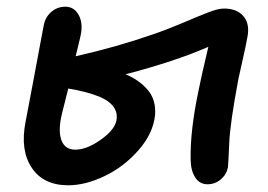

<svg xmlns="http://www.w3.org/2000/svg" viewBox="-20 -532 790 566"><path d="M181.2 14.2Q107.9 14.2 73.5 -37.6Q39.1 -89.4 55.2 -171.9Q65.9 -228 78.4 -294.4Q90.8 -360.8 98.9 -404.3Q106.9 -447.8 108.9 -457Q113.3 -481.4 131.1 -496.8Q148.9 -512.2 172.9 -512.2Q197.3 -512.2 210.7 -490Q224.1 -467.8 219.2 -435.1Q217.3 -424.3 211.4 -400.6Q205.6 -377 203.1 -366.2Q324.7 -393.6 429.2 -430.2Q468.8 -443.4 516.4 -463.6Q564 -483.9 593.5 -495.4Q623 -506.8 640.1 -506.8Q679.2 -506.8 698.2 -483.6Q717.3 -460.4 709 -420.9Q705.1 -398.4 695.3 -355.5Q685.5 -312.5 683.1 -300.8Q657.7 -166 655.8 -109.9Q652.8 -43.9 651.9 -38.1Q647.5 -17.1 630.6 -2.9Q613.8 11.2 591.8 11.2Q567.9 11.2 554.9 -9.8Q542 -30.8 542 -63Q540.5 -147 564.9 -263.2Q571.8 -299.8 594.2 -394Q499.5 -352.1 350.1 -313Q390.6 -296.4 415.8 -266.6Q440.9 -236.8 437 -191.9Q431.2 -138.2 388.4 -89.4Q345.7 -40.5 288.8 -13.2Q231.9 14.2 181.2 14.2ZM160.2 -186Q151.4 -141.1 162.1 -116Q172.9 -90.8 202.1 -90.8Q236.8 -90.8 279.8 -122.1Q322.8 -153.3 324.2 -184.1Q326.7 -223.6 274.9 -246.1Q238.3 -261.7 181.2 -271Q178.7 -260.3 170.7 -229Q162.6 -197.8 160.2 -186Z"/></svg>

Font: Shantell Sans Normal
Style: Italic
Weight: 500
Italic angle: -11.31°
Designer: Stephen Nixon, Anya Danilova, Shantell Martin
Foundry: Arrow Type
Version: Version 1.006;[559af2be0]